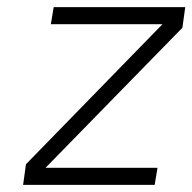

<svg xmlns="http://www.w3.org/2000/svg" viewBox="-20 -520 541 540"><path d="M131 -500H501L493 -442L108 -48H423L415 0H45L53 -58L437 -452H123Z"/></svg>

Font: Overused Grotesk Light
Style: Italic
Weight: 300
Italic angle: -10°
Version: Version 0.003